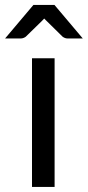

<svg xmlns="http://www.w3.org/2000/svg" viewBox="-43 -736 346 756"><path d="M172 -506.5V0H83V-506.5ZM283 -584.5H223.5Q213 -584.5 203.5 -591.5L139.5 -654.5L131 -663L123 -654.5L58.5 -591.5Q55.5 -589 50 -586.8Q44.5 -584.5 38.5 -584.5H-23L88.5 -716.5H171.5Z"/></svg>

Font: LatoHex
Style: Regular
Weight: 400
Designer: Lukasz Dziedzic
Foundry: tyPoland Lukasz Dziedzic
Version: Version 1.104; Western+Polish opensource